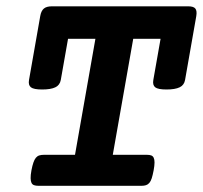

<svg xmlns="http://www.w3.org/2000/svg" viewBox="-20 -600 655 620"><path d="M288.1 -474.6H199.7L176.3 -341.8Q173.3 -325.2 158.7 -318.1Q144 -311 116.2 -311Q88.9 -311 79.8 -318.1Q70.8 -325.2 73.7 -341.8L109.9 -547.9Q112.8 -564.9 121.6 -572.3Q130.4 -579.6 147.5 -579.6H587.9Q605 -579.6 610.8 -572.3Q616.7 -564.9 613.8 -547.9L577.6 -341.8Q574.7 -325.2 560.1 -318.1Q545.4 -311 517.6 -311Q490.2 -311 481.2 -318.1Q472.2 -325.2 475.1 -341.8L498.5 -474.6H410.2L344.2 -100.1H454.6Q462.9 -100.1 468.3 -98.1Q473.6 -96.2 476.3 -90.6Q479 -85 479 -75.2Q479 -65.4 476.1 -49.8Q473.1 -34.2 470 -24.4Q466.8 -14.6 462.2 -9.3Q457.5 -3.9 451.4 -2Q445.3 0 437 0H104Q95.7 0 90.1 -2Q84.5 -3.9 81.8 -9.3Q79.1 -14.6 78.9 -24.4Q78.6 -34.2 81.5 -49.8Q84.5 -65.4 87.9 -75.2Q91.3 -85 95.9 -90.6Q100.6 -96.2 106.9 -98.1Q113.3 -100.1 121.6 -100.1H222.2Z"/></svg>

Font: Courier Prime
Style: Bold Italic
Weight: 700
Monospace: yes
Designer: Alan Dague-Greene
Foundry: Quote-Unquote Apps
Version: Version 1.202